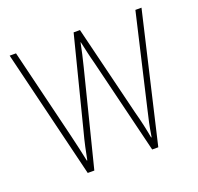

<svg xmlns="http://www.w3.org/2000/svg" viewBox="-99 -699 761 739"><g transform="rotate(-20 282.0 -329.5)"><path d="M309 -455 404 -66H429L552 -593H527L440 -219C430 -176 426 -161 418 -111H416C410 -145 402 -182 391 -222L300 -593H274L181 -227C169 -183 160 -139 155 -112H153C146 -146 139 -177 128 -223L38 -593H12L140 -66H167L265 -455C273 -487 280 -517 286 -548H287C294 -517 300 -488 309 -455Z"/></g></svg>

Font: Noto Sans Malayalam UI Condensed Thin
Style: Regular
Weight: 100
Width: 3
Designer: Jelle Bosma - Monotype Design Team
Foundry: Monotype Imaging Inc.
Version: Version 2.104